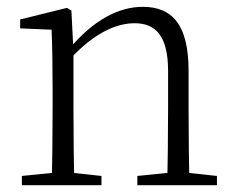

<svg xmlns="http://www.w3.org/2000/svg" viewBox="-20 -542 691 562"><path d="M44 0H277V-27L174 -38H154L44 -27ZM131 0H198C196 -48 195 -159 195 -226V-393L189 -511L176 -519L39 -485V-459L131 -455C133 -405 134 -350 134 -281V-226C134 -159 133 -48 131 0ZM382 0H615V-27L512 -38H491L382 -27ZM469 0H535C533 -48 532 -157 532 -226V-335C532 -471 483 -522 398 -522C329 -522 254 -485 182 -398H174L184 -368C261 -452 327 -474 374 -474C435 -474 472 -438 472 -334V-226C472 -157 471 -48 469 0Z"/></svg>

Font: Source Han Serif CN VF
Style: Regular
Weight: 250
Designer: Ryoko NISHIZUKA 西塚涼子 (kana & ideographs); Frank Grießhammer (Latin, Greek & Cyrillic); Wenlong ZHANG 张文龙 (bopomofo); San
Foundry: Adobe
Version: Version 2.002;hotconv 1.1.0;makeotfexe 2.6.0